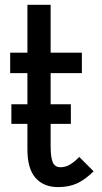

<svg xmlns="http://www.w3.org/2000/svg" viewBox="-20 -770 426 802"><path d="M222.5 11.5Q162.5 11.5 128.5 -26.8Q94.5 -65 94.5 -146.5V-252.5H27.5V-334.5H94.5V-464.5H22.5V-550H94.5V-750H191.5V-550H322V-464.5H191.5V-334.5H276V-252.5H191.5V-159Q191.5 -114.5 200 -93Q208.5 -71.5 233 -71.5Q253 -71.5 271 -81.8Q289 -92 311 -114.5L371 -54.5Q335.5 -19.5 301.8 -4Q268 11.5 222.5 11.5Z"/></svg>

Font: Junction Medium
Style: Regular
Weight: 500
Designer: Caroline Hadilaksono
Foundry: Caroline Hadilaksono, Tyler Finck, The League of Moveable Type
Version: Version 2.000; ttfautohint (v1.8.3)